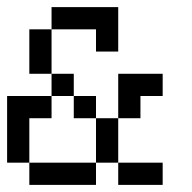

<svg xmlns="http://www.w3.org/2000/svg" viewBox="-20 -520 540 540"><path d="M250 -375V-437.5H312.5V-375ZM250 -437.5V-500H312.5V-437.5ZM187.5 -437.5V-500H250V-437.5ZM125 -437.5V-500H187.5V-437.5ZM62.5 -375V-437.5H125V-375ZM62.5 -312.5V-375H125V-312.5ZM62.5 -187.5V-250H125V-187.5ZM0 -187.5V-250H62.5V-187.5ZM0 -125V-187.5H62.5V-125ZM0 -62.5V-125H62.5V-62.5ZM62.5 0V-62.5H125V0ZM125 0V-62.5H187.5V0ZM187.5 0V-62.5H250V0ZM250 -125V-187.5H312.5V-125ZM250 -62.5V-125H312.5V-62.5ZM312.5 0V-62.5H375V0ZM375 0V-62.5H437.5V0ZM312.5 -187.5V-250H375V-187.5ZM312.5 -250V-312.5H375V-250ZM375 -250V-312.5H437.5V-250ZM187.5 -187.5V-250H250V-187.5ZM125 -250V-312.5H187.5V-250Z"/></svg>

Font: AprilSans
Style: Regular
Weight: 400
Designer: typesprite
Version: Version 1.001;PS 001.001;hotconv 1.0.88;makeotf.lib2.5.64775